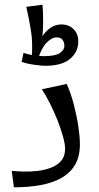

<svg xmlns="http://www.w3.org/2000/svg" viewBox="-20 -797 420 817"><path d="M39 0 30 -70Q50 -68 78.5 -67Q107 -66 138 -69.5Q169 -73 196 -83Q223 -93 240 -112.5Q257 -132 257 -164Q257 -184 248 -216.5Q239 -249 224.5 -285.5Q210 -322 192.5 -357Q175 -392 158 -417L264 -440Q282 -399 294.5 -350.5Q307 -302 313.5 -258Q320 -214 320 -183Q320 -132 300 -97Q280 -62 242.5 -40.5Q205 -19 153.5 -9.5Q102 0 39 0ZM173 -517Q157 -517 125 -521.5Q93 -526 72 -534L80 -572Q92 -568 112 -563.5Q132 -559 163 -558Q216 -558 235 -571.5Q254 -585 254 -601Q254 -617 246 -627.5Q238 -638 221 -638Q200 -638 178 -615Q156 -592 141 -544L124 -549Q134 -610 166.5 -651.5Q199 -693 241 -693Q273 -693 293 -673Q313 -653 313 -621Q313 -575 277.5 -546Q242 -517 173 -517ZM115 -552Q120 -614 112 -664.5Q104 -715 92 -768L161 -777Q164 -740 163.5 -698Q163 -656 157 -616Q151 -576 137 -545Z"/></svg>

Font: Marhey Light
Style: Regular
Weight: 300
Designer: Nur Syamsi & Bustanul Arifin
Foundry: Namelatype
Version: Version 1.000